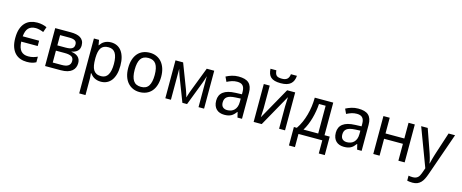

<svg xmlns="http://www.w3.org/2000/svg" viewBox="-48 -1572 6303 2622"><g transform="rotate(15 3103.0 -260.5)"><path d="M290 9.8Q240.7 9.8 197.8 -5.6Q154.8 -21 123 -54.4Q91.3 -87.9 73.2 -139.9Q55.2 -191.9 55.2 -265.1Q55.2 -341.8 73.7 -395.3Q92.3 -448.7 124.8 -482.2Q157.2 -515.6 200.7 -530.8Q244.1 -545.9 293.9 -545.9Q332 -545.9 368.4 -537.6Q404.8 -529.3 429.2 -517.1L402.8 -441.9Q391.6 -446.8 377.9 -451.4Q364.3 -456.1 349.6 -459.7Q335 -463.4 320.8 -465.6Q306.6 -467.8 293.9 -467.8Q226.1 -467.8 190.4 -430.9Q154.8 -394 147.9 -313H379.9V-237.8H147Q151.4 -147.9 187 -107.9Q222.7 -67.9 290 -67.9Q329.6 -67.9 361.6 -76.9Q393.6 -85.9 419.9 -98.1V-19Q393.6 -4.9 363.5 2.4Q333.5 9.8 290 9.8Z M958 -400.9Q958 -350.1 928 -321.5Q897.9 -293 845.7 -284.2V-280.8Q873 -277.3 896.7 -268.6Q920.4 -259.8 937.7 -244.9Q955.1 -230 965.1 -207.8Q975.1 -185.5 975.1 -154.8Q975.1 -122.1 963.6 -93.8Q952.1 -65.4 927.5 -44.4Q902.8 -23.4 864 -11.7Q825.2 0 770 0H547.9V-536.1H769Q809.6 -536.1 844.2 -529.3Q878.9 -522.5 904.1 -506.8Q929.2 -491.2 943.6 -465.1Q958 -439 958 -400.9ZM887.7 -161.1Q887.7 -206.1 856 -223.6Q824.2 -241.2 761.7 -241.2H636.7V-73.2H763.7Q791 -73.2 813.7 -77.6Q836.4 -82 852.8 -92.3Q869.1 -102.5 878.4 -119.4Q887.7 -136.2 887.7 -161.1ZM873 -392.1Q873 -429.7 846.4 -445.3Q819.8 -460.9 767.1 -460.9H636.7V-315.9H752Q782.2 -315.9 804.7 -319.6Q827.1 -323.2 842.5 -332Q857.9 -340.8 865.5 -355.5Q873 -370.1 873 -392.1Z M1336.9 9.8Q1308.1 9.8 1284.7 3.4Q1261.2 -2.9 1242.4 -13.4Q1223.6 -23.9 1209.2 -38.1Q1194.8 -52.2 1183.6 -67.9H1177.7Q1179.2 -51.3 1180.7 -36.1Q1181.6 -23.4 1182.6 -10Q1183.6 3.4 1183.6 11.2V240.2H1094.7V-536.1H1167L1179.7 -463.9H1183.6Q1194.8 -481 1209 -495.8Q1223.1 -510.7 1241.9 -521.7Q1260.7 -532.7 1284.2 -539.3Q1307.6 -545.9 1336.9 -545.9Q1382.8 -545.9 1420.4 -528.3Q1458 -510.7 1484.6 -475.8Q1511.2 -440.9 1525.9 -389.2Q1540.5 -337.4 1540.5 -269Q1540.5 -200.2 1525.9 -148.2Q1511.2 -96.2 1484.6 -61Q1458 -25.9 1420.4 -8.1Q1382.8 9.8 1336.9 9.8ZM1319.8 -472.2Q1282.7 -472.2 1257.1 -460.9Q1231.4 -449.7 1215.6 -426.8Q1199.7 -403.8 1192.1 -369.6Q1184.6 -335.4 1183.6 -289.1V-269Q1183.6 -219.7 1190.2 -181.4Q1196.8 -143.1 1212.6 -116.9Q1228.5 -90.8 1254.9 -77.4Q1281.2 -64 1320.8 -64Q1386.7 -64 1417.7 -117.2Q1448.7 -170.4 1448.7 -270Q1448.7 -371.6 1417.7 -421.9Q1386.7 -472.2 1319.8 -472.2Z M2117.7 -269Q2117.7 -202.1 2101.3 -150.1Q2085 -98.1 2054.4 -62.7Q2023.9 -27.3 1980.5 -8.8Q1937 9.8 1882.8 9.8Q1832.5 9.8 1790 -8.8Q1747.6 -27.3 1716.6 -62.7Q1685.5 -98.1 1668.2 -150.1Q1650.9 -202.1 1650.9 -269Q1650.9 -335.4 1667.2 -387Q1683.6 -438.5 1713.9 -473.9Q1744.1 -509.3 1787.8 -527.6Q1831.5 -545.9 1885.7 -545.9Q1936 -545.9 1978.5 -527.6Q2021 -509.3 2052 -473.9Q2083 -438.5 2100.3 -387Q2117.7 -335.4 2117.7 -269ZM1742.7 -269Q1742.7 -167 1776.1 -115.5Q1809.6 -64 1884.8 -64Q1960 -64 1992.9 -115.5Q2025.9 -167 2025.9 -269Q2025.9 -371.1 1992.4 -421.6Q1959 -472.2 1883.8 -472.2Q1808.6 -472.2 1775.6 -421.6Q1742.7 -371.1 1742.7 -269Z M2795.9 0H2717.3V-438Q2714.4 -427.7 2710.2 -413.8Q2706.1 -399.9 2701.2 -385.5Q2696.3 -371.1 2691.9 -357.9Q2687.5 -344.7 2684.1 -335.9L2555.2 0H2489.3L2359.9 -335.9Q2357.4 -342.3 2353.3 -354.2Q2349.1 -366.2 2344.2 -380.6Q2339.4 -395 2335 -410.2Q2330.6 -425.3 2327.1 -438V0H2248V-536.1H2356L2486.3 -195.8Q2492.7 -179.2 2498 -162.8Q2503.4 -146.5 2508.1 -131.8Q2512.7 -117.2 2516.4 -105Q2520 -92.8 2522 -85Q2524.9 -93.3 2528.3 -105.2Q2531.7 -117.2 2536.4 -131.6Q2541 -146 2546.4 -161.9Q2551.8 -177.7 2558.1 -193.8L2689.9 -536.1H2795.9Z M3268.1 0 3250 -74.2H3246.1Q3230 -52.2 3213.9 -36.4Q3197.8 -20.5 3178.7 -10.3Q3159.7 0 3136.2 4.9Q3112.8 9.8 3082 9.8Q3048.3 9.8 3020 0.2Q2991.7 -9.3 2970.9 -29.1Q2950.2 -48.8 2938.5 -78.9Q2926.8 -108.9 2926.8 -149.9Q2926.8 -230 2983.2 -272.9Q3039.6 -315.9 3154.8 -319.8L3244.6 -323.2V-356.9Q3244.6 -389.6 3237.5 -411.6Q3230.5 -433.6 3217 -447Q3203.6 -460.4 3183.8 -466.3Q3164.1 -472.2 3138.7 -472.2Q3098.1 -472.2 3063.2 -460.4Q3028.3 -448.7 2996.1 -432.1L2964.8 -499Q3001 -518.6 3045.4 -532.2Q3089.8 -545.9 3138.7 -545.9Q3188.5 -545.9 3224.9 -535.9Q3261.2 -525.9 3284.9 -504.2Q3308.6 -482.4 3320.3 -448.7Q3332 -415 3332 -367.2V0ZM3105 -62Q3134.8 -62 3160.2 -71.3Q3185.5 -80.6 3204.1 -99.4Q3222.7 -118.2 3233.2 -146.7Q3243.7 -175.3 3243.7 -213.9V-262.2L3173.8 -258.8Q3129.9 -256.8 3100.1 -249Q3070.3 -241.2 3052.5 -227.3Q3034.7 -213.4 3026.9 -193.6Q3019 -173.8 3019 -148.9Q3019 -104 3042.7 -83Q3066.4 -62 3105 -62Z M3580.6 -536.1V-210L3574.7 -86.9L3826.7 -536.1H3940.4V0H3856.4V-315.9L3861.8 -448.2L3610.8 0H3496.6V-536.1ZM3904.8 -761.2Q3901.9 -723.1 3889.9 -694.3Q3877.9 -665.5 3855.2 -645.8Q3832.5 -626 3798.1 -616Q3763.7 -606 3714.8 -606Q3664.6 -606 3630.4 -615.5Q3596.2 -625 3574.7 -644.5Q3553.2 -664.1 3543.2 -693.1Q3533.2 -722.2 3530.8 -761.2H3613.8Q3616.2 -733.4 3622.8 -715.6Q3629.4 -697.8 3641.6 -687.7Q3653.8 -677.7 3672.4 -673.8Q3690.9 -669.9 3716.8 -669.9Q3738.3 -669.9 3756.1 -674.6Q3773.9 -679.2 3787.1 -689.7Q3800.3 -700.2 3808.6 -717.8Q3816.9 -735.4 3819.8 -761.2Z M4552.2 186H4467.3V0H4130.4V186H4045.4V-75.2H4087.4Q4119.1 -121.6 4143.3 -176Q4167.5 -230.5 4183.8 -289.8Q4200.2 -349.1 4208.5 -411.6Q4216.8 -474.1 4217.3 -536.1H4478.5V-75.2H4552.2ZM4389.2 -75.2V-467.8H4295.4Q4292 -417.5 4283.2 -365Q4274.4 -312.5 4260.3 -261.5Q4246.1 -210.4 4226.3 -163.1Q4206.5 -115.7 4181.2 -75.2Z M4959.5 0 4941.4 -74.2H4937.5Q4921.4 -52.2 4905.3 -36.4Q4889.2 -20.5 4870.1 -10.3Q4851.1 0 4827.6 4.9Q4804.2 9.8 4773.4 9.8Q4739.7 9.8 4711.4 0.2Q4683.1 -9.3 4662.4 -29.1Q4641.6 -48.8 4629.9 -78.9Q4618.2 -108.9 4618.2 -149.9Q4618.2 -230 4674.6 -272.9Q4731 -315.9 4846.2 -319.8L4936 -323.2V-356.9Q4936 -389.6 4929 -411.6Q4921.9 -433.6 4908.4 -447Q4895 -460.4 4875.2 -466.3Q4855.5 -472.2 4830.1 -472.2Q4789.6 -472.2 4754.6 -460.4Q4719.7 -448.7 4687.5 -432.1L4656.2 -499Q4692.4 -518.6 4736.8 -532.2Q4781.2 -545.9 4830.1 -545.9Q4879.9 -545.9 4916.3 -535.9Q4952.6 -525.9 4976.3 -504.2Q5000 -482.4 5011.7 -448.7Q5023.4 -415 5023.4 -367.2V0ZM4796.4 -62Q4826.2 -62 4851.6 -71.3Q4877 -80.6 4895.5 -99.4Q4914.1 -118.2 4924.6 -146.7Q4935.1 -175.3 4935.1 -213.9V-262.2L4865.2 -258.8Q4821.3 -256.8 4791.5 -249Q4761.7 -241.2 4743.9 -227.3Q4726.1 -213.4 4718.3 -193.6Q4710.4 -173.8 4710.4 -148.9Q4710.4 -104 4734.1 -83Q4757.8 -62 4796.4 -62Z M5276.9 -536.1V-314H5543V-536.1H5631.8V0H5543V-238.8H5276.9V0H5188V-536.1Z M5721.7 -536.1H5814L5918.9 -236.8Q5925.8 -217.3 5932.9 -195.8Q5939.9 -174.3 5946 -152.8Q5952.1 -131.3 5956.5 -111.3Q5960.9 -91.3 5962.9 -74.2H5965.8Q5968.3 -86.4 5973.6 -107.4Q5979 -128.4 5985.6 -152.1Q5992.2 -175.8 5999.3 -198.7Q6006.3 -221.7 6011.7 -237.8L6108.9 -536.1H6200.7L5988.8 69.8Q5975.1 109.4 5959.2 140.9Q5943.4 172.4 5922.4 194.3Q5901.4 216.3 5873 228.3Q5844.7 240.2 5805.7 240.2Q5780.3 240.2 5761.7 237.5Q5743.2 234.9 5730 231.9V161.1Q5740.2 163.6 5755.9 165.3Q5771.5 167 5788.6 167Q5812 167 5829.1 161.4Q5846.2 155.8 5858.9 145Q5871.6 134.3 5880.6 118.7Q5889.6 103 5897 83L5924.8 4.9Z"/></g></svg>

Font: WenQuanYi Micro Hei
Style: Regular
Weight: 400
Foundry: Ascender Corporation
Version: Version 0.2.0-beta